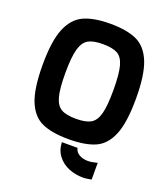

<svg xmlns="http://www.w3.org/2000/svg" viewBox="-166 -864 1031 1177"><g transform="rotate(20 349.5 -275.0)"><path d="M45 -369Q45 -524 78.5 -605.5Q112 -687 177 -717Q242 -747 350 -747Q459 -747 523.5 -717Q588 -687 621 -605.5Q654 -524 654 -369Q654 -214 621 -133Q588 -52 523.5 -23Q459 6 350 6Q241 6 176 -23Q111 -52 78 -133Q45 -214 45 -369ZM506 -369Q506 -475 492 -526.5Q478 -578 445.5 -596Q413 -614 350 -614Q288 -614 255.5 -596Q223 -578 208 -526Q193 -474 193 -369Q193 -266 207 -215Q221 -164 253.5 -145.5Q286 -127 350 -127Q413 -127 445.5 -145.5Q478 -164 492 -215.5Q506 -267 506 -369ZM318 37H420Q426 64 450.5 77.5Q475 91 507 91Q525 91 544 86.5Q563 82 568 81V190Q563 191 545.5 194Q528 197 514 197Q464 197 420.5 179.5Q377 162 348.5 125.5Q320 89 318 37Z"/></g></svg>

Font: Exo
Style: Bold
Weight: 700
Designer: Natanael Gama
Foundry: Natanael Gama
Version: Version 1.500; ttfautohint (v1.6)